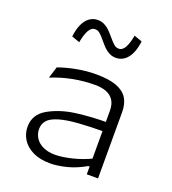

<svg xmlns="http://www.w3.org/2000/svg" viewBox="-143 -891 906 1010"><g transform="rotate(20 310.0 -385.5)"><path d="M454 0V-355Q454 -392 439 -414.5Q424 -437 397.5 -447Q371 -457 335.5 -457Q272 -457 211.5 -445.2Q151 -433.5 93 -410L113 -474.5Q158.5 -491 213 -501.2Q267.5 -511.5 322 -511.5Q390.5 -511.5 433.8 -496Q477 -480.5 497 -449.5Q517 -418.5 517 -371V0ZM215.5 -220.5Q170 -207 153.2 -186.5Q136.5 -166 136.5 -139Q136.5 -111.5 151 -88.8Q165.5 -66 193.8 -52.8Q222 -39.5 261 -39.5Q300.5 -39.5 355.8 -53Q411 -66.5 464 -92.5L468.5 -43.5H446.5Q394.5 -13.5 343.8 -0.8Q293 12 252.5 12Q195 12 155.2 -7.5Q115.5 -27 95.5 -59Q75.5 -91 75.5 -129.5Q75.5 -199 140.5 -235.2Q205.5 -271.5 290.2 -282.5Q375 -293.5 464 -293.5V-242Q392 -242 324.8 -237.5Q257.5 -233 215.5 -220.5ZM327.5 -721.5Q346.5 -699 358.5 -688.8Q370.5 -678.5 385 -678.5Q406.5 -678.5 420 -703.5Q433.5 -728.5 441 -771.5L486 -755.5Q481 -714.5 467.8 -686Q454.5 -657.5 434 -642.8Q413.5 -628 387.5 -628Q367 -628 350.2 -636.8Q333.5 -645.5 321.2 -657.5Q309 -669.5 292.5 -689.5Q274 -712 262 -722.2Q250 -732.5 235.5 -732.5Q213.5 -732.5 200 -707.5Q186.5 -682.5 179 -639.5L134 -655.5Q139 -696.5 152 -725Q165 -753.5 185.5 -768.2Q206 -783 232 -783Q252.5 -783 269.5 -774.2Q286.5 -765.5 298.8 -753.2Q311 -741 327.5 -721.5Z"/></g></svg>

Font: Monaspace Argon Var
Style: Regular
Weight: 400
Designer: Riley Cran and the Lettermatic Team
Version: Version 1.000 (Monaspace Argon Var)